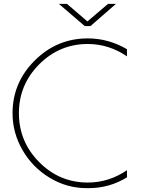

<svg xmlns="http://www.w3.org/2000/svg" viewBox="-20 -964 738 995"><path d="M440 11H429Q326 11 237 -43Q148 -97 96.5 -186.5Q45 -276 45 -377Q45 -536 160 -650.5Q275 -765 435 -765Q542 -765 638 -709V-672Q544 -736 435 -736Q288 -736 183 -630.5Q78 -525 78 -377.5Q78 -230 183 -124Q288 -18 435 -18Q544 -18 638 -82V-45Q547 11 440 11ZM581 -944 449 -829H419L285 -944H327L433 -853L540 -944Z"/></svg>

Font: Poiret One
Style: Regular
Weight: 400
Designer: Denis Masharov
Foundry: Denis Masharov
Version: Version 1.001